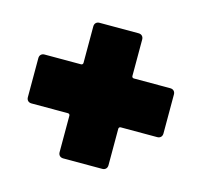

<svg xmlns="http://www.w3.org/2000/svg" viewBox="-71 -583 597 569"><g transform="rotate(15 228.0 -299.0)"><path d="M421 -374H309C305 -374 303 -377 303 -380V-492C303 -501 297 -507 288 -507H168C159 -507 153 -501 153 -492V-380C153 -376 150 -374 147 -374H35C26 -374 20 -368 20 -359V-239C20 -230 26 -224 35 -224H147C151 -224 153 -221 153 -218V-106C153 -97 159 -91 168 -91H288C297 -91 303 -97 303 -106V-218C303 -222 306 -224 309 -224H421C430 -224 436 -230 436 -239V-359C436 -368 430 -374 421 -374Z"/></g></svg>

Font: Barlow Semi Condensed Black
Style: Regular
Weight: 900
Width: 4
Designer: Jeremy Tribby
Foundry: Tribby Type
Version: Version 1.408;PS 001.408;hotconv 1.0.88;makeotf.lib2.5.64775